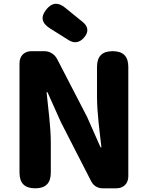

<svg xmlns="http://www.w3.org/2000/svg" viewBox="-20 -1023 804 1043"><path d="M677 -372V-660C677 -717 649 -745 592 -745C535 -745 507 -717 507 -660V-498C507 -409 522 -302 531 -223H526L453 -388L290 -703C276 -729 250 -745 221 -745H151C112 -745 86 -719 86 -680V-85C86 -28 114 0 171 0C228 0 256 -28 256 -85V-247C256 -337 241 -439 233 -522H238L311 -359L476 -37C488 -14 511 0 537 0H586H612C651 0 677 -26 677 -65ZM291 -844 353 -805C383 -786 411 -791 435 -817C463 -848 461 -878 429 -904L377 -946L334 -981C296 -1012 263 -1010 232 -972C199 -931 206 -898 251 -869Z"/></svg>

Font: GenSenRounded2 TW H
Style: Regular
Weight: 900
Version: Version 2.100;PS 2.1;hotconv 16.6.51;makeotf.lib2.5.65220 DE